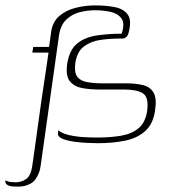

<svg xmlns="http://www.w3.org/2000/svg" viewBox="-45 -526 669 712"><path d="M-25 143Q-22 144 -17.5 146Q-13 148 -5 149Q3 150 13 150Q35 150 52.5 137.5Q70 125 75 87Q81 44 87 2Q93 -40 98.5 -81Q104 -122 110 -163Q116 -204 122.5 -246Q129 -288 135 -331Q130 -331 117.5 -331Q105 -331 92.5 -331Q80 -331 75 -331Q75 -334 75.5 -336.5Q76 -339 77 -343Q78 -347 78 -352Q83 -352 95.5 -352Q108 -352 120 -352Q132 -352 137 -352L145 -410Q151 -447 176.5 -468Q202 -489 237.5 -497.5Q273 -506 307 -506Q348 -506 381 -499.5Q414 -493 429 -471.5Q444 -450 432 -405Q429 -393 422.5 -388Q416 -383 409.5 -383Q403 -383 396 -383Q363 -383 327.5 -378Q292 -373 266 -353.5Q240 -334 234 -290Q230 -257 241.5 -241.5Q253 -226 278 -221.5Q303 -217 335 -217Q357 -217 379 -217Q401 -217 422 -217Q458 -217 485 -210.5Q512 -204 524.5 -182.5Q537 -161 530 -116Q523 -66 493 -39.5Q463 -13 417.5 -4Q372 5 318 5Q305 5 280.5 4Q256 3 230.5 -0.5Q205 -4 187.5 -11Q170 -18 170 -30L171 -43Q185 -31 211.5 -25Q238 -19 266.5 -17.5Q295 -16 315 -16Q366 -16 405.5 -23Q445 -30 470 -51.5Q495 -73 501 -117Q507 -167 484 -180.5Q461 -194 416 -194Q399 -194 384 -194Q369 -194 354 -194Q339 -194 323 -194Q291 -194 261.5 -199Q232 -204 215 -223.5Q198 -243 204 -288Q212 -341 241 -364.5Q270 -388 313.5 -394.5Q357 -401 406 -401Q419 -439 405.5 -457.5Q392 -476 365 -482Q338 -488 307 -488Q280 -488 251.5 -481Q223 -474 201.5 -454Q180 -434 174 -396L106 87Q104 104 98.5 117Q93 130 86 139.5Q79 149 69 154.5Q59 160 48 163Q37 166 24 166Q16 166 3.5 165.5Q-9 165 -18 159.5Q-27 154 -25 143Z"/></svg>

Font: Genos ExtraLight
Style: Italic
Weight: 250
Italic angle: -8°
Designer: Robert E. Leuschke
Foundry: Robert E. Leuschke
Version: Version 1.010